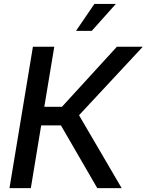

<svg xmlns="http://www.w3.org/2000/svg" viewBox="-20 -968 755 988"><path d="M28.8 0 149.4 -727.5H259.3L208 -418.5H298.8L581.5 -727.5H714.8L386.7 -375L606 0H480.5L293.5 -322.8H191.9L138.7 0ZM371.1 -809.1 465.8 -947.8H576.2L452.1 -809.1Z"/></svg>

Font: Inter 24pt Medium
Style: Italic
Weight: 500
Italic angle: -9.3988°
Designer: Rasmus Andersson
Foundry: rsms
Version: Version 4.001;git-66647c0bb